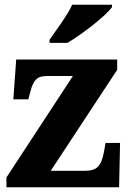

<svg xmlns="http://www.w3.org/2000/svg" viewBox="-20 -786 542 806"><path d="M188 -619V-606H263C326 -643 426 -721 450 -756V-766H283C263 -721 215 -659 188 -619ZM7 0H480L484 -186H423L417 -151C405 -86 386 -69 334 -69H193L472 -493V-536H48L36 -369H99L107 -400C121 -454 138 -467 180 -467H286L7 -41Z"/></svg>

Font: Noto Serif Hebrew SemiCondensed ExtraBold
Style: Regular
Weight: 800
Width: 4
Designer: Monotype Design Team
Foundry: Monotype Imaging Inc.
Version: Version 2.004